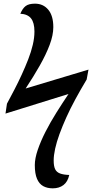

<svg xmlns="http://www.w3.org/2000/svg" viewBox="-20 -788 503 1048"><path d="M268 240Q238 240 216 228Q194 216 182 188Q170 160 170 113Q170 77 186 30Q202 -17 228.5 -69Q255 -121 288 -173.5Q321 -226 354 -275L10 -168L18 -222Q38 -259 59 -299.5Q80 -340 99 -381.5Q118 -423 134 -464Q150 -505 159 -543.5Q168 -582 168 -616Q168 -664 149.5 -687.5Q131 -711 91 -713Q103 -742 120 -755Q137 -768 171 -768Q216 -768 243.5 -735Q271 -702 271 -640Q271 -596 251 -543Q231 -490 197 -430Q163 -370 120 -305L463 -408L453 -354Q420 -299 391.5 -246.5Q363 -194 341.5 -146Q320 -98 304.5 -55.5Q289 -13 281 23.5Q273 60 273 88Q273 119 281 135.5Q289 152 308 159Q327 166 358 167Q350 204 326.5 222Q303 240 268 240Z"/></svg>

Font: ET Text
Style: Italic
Weight: 470
Italic angle: -12°
Designer: Monotype Design Team
Foundry: Monotype Imaging Inc.
Version: Version 2.009